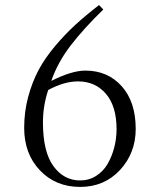

<svg xmlns="http://www.w3.org/2000/svg" viewBox="-20 -737 614 764"><path d="M76.2 -228Q76.2 -292 92 -351.1Q107.9 -410.2 133.5 -458.3Q159.2 -506.3 199.2 -553.7Q239.3 -601.1 280 -638.4Q320.8 -675.8 374 -716.8L391.1 -699.2Q313.5 -624 261.5 -556.4Q209.5 -488.8 184.1 -415Q265.6 -456.1 319.8 -456.1Q408.7 -456.1 464.4 -393.8Q520 -331.5 520 -224.1Q520 -127.9 457.5 -60.5Q395 6.8 298.8 6.8Q201.7 6.8 138.9 -59.1Q76.2 -125 76.2 -228ZM150.9 -250Q150.9 -133.3 192.4 -76.2Q233.9 -19 298.8 -19Q334.5 -19 363 -37.4Q391.6 -55.7 408.7 -85.7Q425.8 -115.7 434.8 -150.9Q443.8 -186 443.8 -223.1Q443.8 -314.5 401.4 -363.8Q358.9 -413.1 291 -413.1Q234.9 -413.1 171.9 -378.9Q150.9 -316.4 150.9 -250Z"/></svg>

Font: Dehuti
Style: Book
Weight: 400
Version: Version 1.2